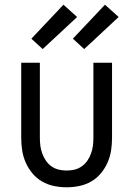

<svg xmlns="http://www.w3.org/2000/svg" viewBox="-20 -786 565 814"><path d="M262 8Q235 8 208.5 2.5Q182 -3 158.5 -16.5Q135 -30 117.5 -51Q100 -72 89 -97Q78 -122 74 -148.5Q70 -175 70 -202V-520H149V-202Q149 -185 151 -168.5Q153 -152 159 -135.5Q165 -119 174.5 -105Q184 -91 198 -81Q212 -71 228.5 -67Q245 -63 262 -63Q280 -63 296.5 -67Q313 -71 327 -81Q341 -91 350.5 -105Q360 -119 366 -135.5Q372 -152 374 -168.5Q376 -185 376 -202V-520H455V-202Q455 -175 451 -148.5Q447 -122 436 -97Q425 -72 407.5 -51Q390 -30 366.5 -16.5Q343 -3 316.5 2.5Q290 8 262 8ZM337 -578 289 -622 425 -766 483 -714ZM161 -578 113 -622 249 -766 307 -714Z"/></svg>

Font: Iosevka Pride
Style: Regular
Weight: 400
Monospace: yes
Designer: Belleve Invis
Foundry: Belleve Invis
Version: Version 30.3.1; ttfautohint (v1.8.4)